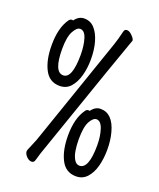

<svg xmlns="http://www.w3.org/2000/svg" viewBox="-142 -827 784 946"><g transform="rotate(20 250.0 -354.0)"><path d="M138 31Q124 31 111 17.5Q98 4 98 -9Q98 -13 99 -15L100 -18L125 -78L322 -649Q332 -677 344 -727Q347 -739 359 -739Q369 -739 378.5 -731.5Q388 -724 395 -715Q402 -706 402 -699L395 -680Q383 -650 178 -57Q165 -22 154 18Q150 31 138 31ZM368 24Q314 24 288.5 -25.5Q263 -75 263 -152Q263 -243 300 -294Q306 -303 315 -303Q321 -303 322 -302Q342 -330 370 -330Q434 -330 458 -241Q469 -202 469 -152Q469 -105 458.5 -65.5Q448 -26 425.5 -1Q403 24 368 24ZM366 -31Q415 -31 415 -156Q415 -203 403 -239Q391 -275 368 -275Q351 -275 335 -246.5Q319 -218 319 -152Q319 -121 323.5 -93.5Q328 -66 339 -48.5Q350 -31 366 -31ZM140 -367Q86 -367 60.5 -416.5Q35 -466 35 -543Q35 -634 71 -685Q78 -694 86 -694Q92 -694 93 -693Q113 -721 142 -721Q175 -721 196.5 -697Q218 -673 229.5 -633Q241 -593 241 -543Q241 -496 230 -456.5Q219 -417 197 -392Q175 -367 140 -367ZM139 -422Q186 -422 186 -547Q186 -594 175 -630Q164 -666 140 -666Q123 -666 106.5 -636Q90 -606 90 -543Q90 -422 139 -422Z"/></g></svg>

Font: LXGW WenKai Mono TC
Style: Regular
Weight: 400
Designer: LXGW / Fontworks Inc.
Foundry: LXGW / Fontworks Inc.
Version: Version 1.330